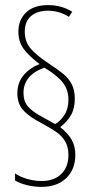

<svg xmlns="http://www.w3.org/2000/svg" viewBox="-20 -780 362 752"><path d="M135 -529Q94 -560 73 -588Q52 -616 52 -656Q52 -702 82 -731Q112 -760 168 -760Q221 -760 263 -734L250 -714Q212 -738 168 -738Q126 -738 101.5 -717Q77 -696 77 -656Q77 -617 100 -590Q123 -563 170 -532Q208 -507 228.5 -490Q249 -473 261 -450Q273 -427 273 -394Q273 -355 258 -329Q243 -303 216 -282Q246 -258 260.5 -233Q275 -208 275 -173Q275 -117 239.5 -82.5Q204 -48 142 -48Q114 -48 85.5 -55Q57 -62 39 -73V-101Q57 -88 85.5 -79.5Q114 -71 142 -71Q192 -71 220 -98.5Q248 -126 248 -173Q248 -205 235 -226.5Q222 -248 202 -262Q182 -276 147 -295Q141 -299 136 -301.5Q131 -304 127 -306Q88 -328 68 -352Q48 -376 48 -415Q48 -457 73 -486Q98 -515 135 -529ZM142 -324 196 -294Q217 -306 232.5 -330Q248 -354 248 -390Q248 -428 226.5 -456Q205 -484 154 -515Q72 -486 72 -416Q72 -384 88.5 -364Q105 -344 142 -324Z"/></svg>

Font: Noto Sans Display Thin Cond
Style: Regular
Weight: 250
Width: 3
Designer: Monotype Design team
Foundry: Monotype Imaging Inc.
Version: Version 1.000